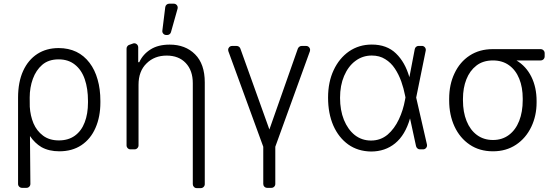

<svg xmlns="http://www.w3.org/2000/svg" viewBox="-20 -788 2950 1013"><path d="M153.4 -372.2Q170.1 -417.6 202.4 -445.7Q235.8 -474.8 289.4 -474.8Q340.6 -474.8 375 -447.1Q410.2 -419.4 427.2 -370Q444.2 -320.7 444.2 -255.3V-247.5Q444.2 -187.1 426.8 -142.4Q409.8 -97.3 375 -72.1Q340.6 -47.2 290.5 -47.2Q240.8 -47.2 207.4 -72.1Q173.7 -97.3 156.6 -137.4Q139.9 -177.6 137.1 -224.8L136.7 -273.1Q136.7 -326.3 153.4 -372.2ZM96.2 203.1H119.7Q128.2 203.1 134.2 197.1Q140.3 191.1 140.3 182.2L138.1 -70.3Q163.7 -32.7 198.9 -11.7Q238.6 10.3 293 10.3Q360.8 10.3 409.4 -22Q458.5 -54.7 484 -113.6Q509.6 -171.9 509.6 -247.5V-255.3Q509.6 -318.2 495 -368.3Q480.8 -419.4 452.4 -456.7Q423.3 -495 382.8 -514.6Q341.3 -534.4 289.4 -534.4Q225.1 -534.4 177.2 -503.6Q128.9 -472.3 102.3 -414.4Q75.3 -355.5 75.3 -272.4V182.5Q75.3 191.1 81.5 197.1Q87.7 203.1 96.2 203.1Z M997.2 183.6V-349.4Q997.2 -416.2 959.9 -455.6Q922.9 -494.7 859.4 -494.7Q794.7 -494.7 753.2 -453.5Q710.9 -412.6 710.9 -340.9V-21Q710.9 -12.4 704.7 -6.2Q698.5 0 690 0H668.3Q659.8 0 653.8 -6.2Q647.7 -12.4 647.7 -21V-531.6Q647.7 -540.1 653.1 -545.5Q656.6 -549.7 661.2 -551.1L681.1 -558.2Q684.3 -559.7 688.2 -559.7Q695 -559.7 700.3 -555.8Q705.6 -551.8 708.1 -545.5L709.2 -539.1V-459.9H714.8Q734 -501.8 774.5 -527.3Q814.3 -552.6 875.4 -552.6Q958.1 -552.6 1009.2 -501.4Q1060.4 -450.3 1060.4 -353.3V183.6Q1060.4 192.1 1054.2 198.3Q1047.9 204.5 1039.4 204.5H1017.8Q1009.2 204.5 1003.2 198.3Q997.2 192.1 997.2 183.6ZM851.9 -750.4Q853 -758.2 858.8 -763.3Q864.7 -768.5 872.5 -768.5H897Q905.5 -768.5 911.6 -762.4Q917.6 -756.4 917.6 -747.9Q917.6 -744.3 916.9 -742.2L882.1 -618.6Q880.3 -611.9 874.8 -607.6Q869.3 -603.3 862.2 -603.3H857.2Q847.7 -603.3 841.4 -610.4Q835.2 -617.5 836.6 -626.8Z M1183.6 -524.9Q1183.6 -522.4 1185 -517.4L1369 -13.8V182.5Q1369 191.1 1375 197.1Q1381 203.1 1389.9 203.1H1411.9Q1420.5 203.1 1426.5 197.1Q1432.5 191.1 1432.5 182.5V-13.8L1615.1 -517.8Q1616.1 -521 1616.1 -524.5Q1616.1 -533 1610.1 -539.2Q1604 -545.5 1595.5 -545.5H1571Q1564.6 -545.5 1559.3 -541.5Q1554 -537.6 1551.5 -531.6L1401.3 -104.8L1248.2 -531.6Q1246.1 -537.6 1240.8 -541.5Q1235.4 -545.5 1228.7 -545.5H1204.5Q1195.7 -545.5 1189.6 -539.4Q1183.6 -533.4 1183.6 -524.9Z M1817.5 -25.6Q1766.7 -62.1 1738.6 -125.7Q1710.9 -189.6 1710.9 -272.7Q1710.9 -355.5 1740.4 -418Q1769.5 -480.5 1821.7 -517Q1874.3 -552.9 1941.4 -552.9Q2021 -552.9 2069.2 -506Q2117.5 -459.5 2139.9 -380.7L2168.3 -528.8Q2169.7 -536.2 2175.4 -541Q2181.1 -545.8 2188.6 -545.8H2206Q2214.5 -545.8 2220.5 -539.6Q2226.6 -533.4 2226.6 -524.9Q2226.6 -522.4 2226.2 -521L2175.8 -273.1L2232.6 -25.6Q2233 -24.1 2233 -21Q2233 -12.4 2226.9 -6.2Q2220.9 0 2212.4 0H2195.3Q2188.2 0 2182.5 -4.8Q2176.8 -9.6 2175.1 -16.7L2143.5 -162.6H2143.1Q2117.9 -75.3 2065 -32Q2012.1 11.4 1937.5 11.4Q1868.3 10.3 1817.5 -25.6ZM1794.4 -155.9Q1815.3 -104.8 1851.6 -75.6Q1888.8 -46.5 1937.5 -46.5Q1987.9 -46.5 2025.2 -77.8Q2061.1 -108.7 2084.5 -158.4Q2107.2 -206.7 2116.8 -260.7L2119.3 -273.8L2117.2 -284.1Q2109.7 -322.4 2097.3 -357.6Q2083.5 -396 2063.6 -425.8Q2043 -457.4 2012.4 -475.9Q1982.6 -495 1941.4 -495Q1892.8 -495 1854.8 -466.3Q1817.5 -438.6 1795.5 -387.4Q1774.1 -337.4 1774.1 -271.7Q1774.1 -206.7 1794.4 -155.9Z M2458.1 -24.9Q2406.2 -60 2378 -120.7Q2349.8 -181.5 2349.8 -258.2V-266.3Q2349.8 -342 2377.8 -400.6Q2406.2 -461.3 2458.1 -495Q2509.9 -528.8 2579.9 -528.8H2832Q2841.3 -528.8 2847.5 -522.5Q2853.7 -516.3 2853.7 -507.1V-490.8Q2853.7 -481.5 2847.5 -475.3Q2841.3 -469.1 2832 -469.1H2704.9Q2756 -438.6 2783.6 -382.8Q2811.1 -327.1 2811.1 -255V-247.5Q2811.1 -177.9 2783.4 -119.3Q2754.6 -58.9 2702.4 -24.3Q2650.2 10.3 2581 10.3Q2509.9 10.3 2458.1 -24.9ZM2581 -49.4Q2629.6 -49.4 2665.1 -76Q2700.6 -102.6 2719.3 -150.2Q2737.9 -197.8 2737.9 -259.9V-268.1Q2737.9 -327.1 2719.6 -372.5Q2701.3 -418 2666 -443.5Q2630.7 -469.1 2581 -469.1Q2528.1 -469.1 2493.3 -441.8Q2458.5 -414.8 2440.5 -369.1Q2422.6 -323.5 2422.6 -266.3V-258.2Q2422.6 -197.1 2441.6 -149.7Q2460.6 -102.3 2496.3 -75.8Q2532 -49.4 2581 -49.4Z"/></svg>

Font: DeltaSans Light
Style: Regular
Weight: 300
Designer: Rasmus Andersson
Foundry: rsms
Version: Version 3.012